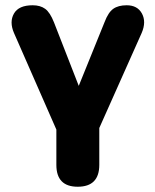

<svg xmlns="http://www.w3.org/2000/svg" viewBox="-20 -520 589 729"><path d="M275 189Q194 189 194 106V-28L33 -395Q15 -437 33 -468.5Q51 -500 104 -500Q133 -500 151.5 -486.5Q170 -473 185 -435L279 -194L377 -436Q391 -473 410 -486.5Q429 -500 461 -500Q502 -500 519 -468.5Q536 -437 518 -395L357 -34V106Q357 189 275 189Z"/></svg>

Font: Chiron GoRound TC EB
Style: Regular
Weight: 700
Designer: Ryoko NISHIZUKA 西塚涼子 (kana, bopomofo & ideographs); Paul D. Hunt (Latin, Greek & Cyrillic); Sandoll Communications 산돌커뮤니
Foundry: Adobe
Version: Version 1.000;hotconv 1.1.1;makeotfexe 2.6.0